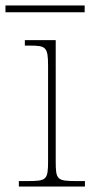

<svg xmlns="http://www.w3.org/2000/svg" viewBox="-38 -683 338 703"><path d="M-18 -638H272V-663H-18ZM31 0H273V-20H245C170 -20 166 -24 166 -94V-536H53V-516H71C130 -516 138 -511 138 -442V-94C138 -24 133 -20 61 -20H31Z"/></svg>

Font: Noto Serif Georgian Thin
Style: Regular
Weight: 100
Designer: Monotype Design Team, Akaki Razmadze
Foundry: Google LLC
Version: Version 2.003